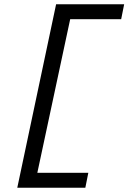

<svg xmlns="http://www.w3.org/2000/svg" viewBox="-20 -770 640 900"><path d="M562 -750 548 -680H309L155 40H394L380 110H61L243 -750Z"/></svg>

Font: Geist Mono
Style: Italic
Weight: 400
Italic angle: -12°
Monospace: yes
Designer: Basement.studio, Andrés Briganti, Mateo Zaragoza
Foundry: Basement.studio, Vercel, Andrés Briganti, Guido Ferreyra, Mateo Zaragoza
Version: Version 1.500